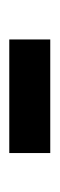

<svg xmlns="http://www.w3.org/2000/svg" viewBox="123 -708 129 416"><g transform="rotate(-90 188.0 -499.5)"><path d="M64.9 -455.6H311V-544.4H64.9Z"/></g></svg>

Font: Now Black
Style: Regular
Weight: 400
Designer: Alfredo Marco Pradil
Foundry: Alfredo Marco Pradil
Version: Version 1.200;hotconv 1.0.109;makeotfexe 2.5.65596